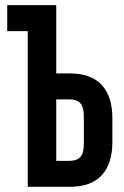

<svg xmlns="http://www.w3.org/2000/svg" viewBox="-20 -720 479 740"><path d="M7.8 -600.1V-700.2H196.8V-437H249Q330.6 -437 371.8 -392.8Q413.1 -348.6 413.1 -264.2V-172.9Q413.1 -88.4 371.8 -44.2Q330.6 0 249 0H86.9V-600.1ZM196.8 -100.1H249Q276.4 -100.1 289.8 -115Q303.2 -129.9 303.2 -166V-271Q303.2 -307.1 289.8 -322Q276.4 -336.9 249 -336.9H196.8Z"/></svg>

Font: VL Bebas Neue Bold
Style: Regular
Weight: 700
Designer: Ryoichi Tsunekawa
Foundry: Ryoichi Tsunekawa
Version: Version 1.300